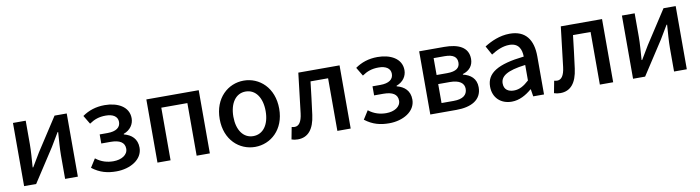

<svg xmlns="http://www.w3.org/2000/svg" viewBox="-28 -1099 5998 1646"><g transform="rotate(-10 2971.0 -275.5)"><path d="M87 0H192L380 -289C400 -321 430 -372 450 -406H455C450 -335 444 -262 444 -205V0H555V-550H449L262 -262C243 -229 211 -178 192 -145H187C192 -215 198 -288 198 -345V-550H87Z M889 13C1009 13 1119 -49 1119 -153C1119 -230 1072 -271 1006 -288V-293C1065 -314 1096 -362 1096 -413C1096 -516 997 -564 887 -564C809 -564 746 -542 692 -504L737 -429C781 -459 822 -474 881 -474C943 -474 984 -449 984 -401C984 -353 946 -324 870 -324H802V-245H882C962 -245 1005 -219 1005 -164C1005 -110 949 -77 879 -77C828 -77 775 -90 726 -129L679 -55C746 -3 813 13 889 13Z M1248 0H1362V-458H1589V0H1704V-550H1248Z M2097 13C2233 13 2356 -92 2356 -274C2356 -458 2233 -564 2097 -564C1961 -564 1838 -458 1838 -274C1838 -92 1961 13 2097 13ZM2097 -81C2011 -81 1957 -158 1957 -274C1957 -391 2011 -469 2097 -469C2184 -469 2238 -391 2238 -274C2238 -158 2184 -81 2097 -81Z M2469 13C2558 13 2610 -50 2626 -172C2639 -267 2650 -364 2661 -458H2814V0H2930V-550H2571C2557 -434 2544 -318 2530 -203C2521 -128 2496 -97 2460 -97C2450 -97 2442 -99 2434 -101L2414 4C2431 10 2447 13 2469 13Z M3264 13C3384 13 3494 -49 3494 -153C3494 -230 3447 -271 3381 -288V-293C3440 -314 3471 -362 3471 -413C3471 -516 3372 -564 3262 -564C3184 -564 3121 -542 3067 -504L3112 -429C3156 -459 3197 -474 3256 -474C3318 -474 3359 -449 3359 -401C3359 -353 3321 -324 3245 -324H3177V-245H3257C3337 -245 3380 -219 3380 -164C3380 -110 3324 -77 3254 -77C3203 -77 3150 -90 3101 -129L3054 -55C3121 -3 3188 13 3264 13Z M3623 0H3851C3978 0 4072 -47 4072 -158C4072 -235 4022 -273 3958 -288V-293C4017 -310 4050 -352 4050 -409C4050 -512 3962 -550 3841 -550H3623ZM3735 -324V-471H3831C3907 -471 3938 -444 3938 -397C3938 -352 3907 -324 3827 -324ZM3735 -80V-245H3837C3919 -245 3960 -214 3960 -165C3960 -112 3922 -80 3841 -80Z M4331 13C4397 13 4456 -20 4506 -63H4509L4519 0H4613V-331C4613 -477 4550 -564 4413 -564C4325 -564 4248 -528 4191 -492L4234 -414C4281 -444 4335 -470 4393 -470C4474 -470 4497 -414 4498 -350C4269 -325 4169 -264 4169 -146C4169 -49 4236 13 4331 13ZM4366 -78C4317 -78 4280 -100 4280 -154C4280 -216 4335 -257 4498 -277V-142C4453 -101 4414 -78 4366 -78Z M4754 13C4843 13 4895 -50 4911 -172C4924 -267 4935 -364 4946 -458H5099V0H5215V-550H4856C4842 -434 4829 -318 4815 -203C4806 -128 4781 -97 4745 -97C4735 -97 4727 -99 4719 -101L4699 4C4716 10 4732 13 4754 13Z M5388 0H5493L5681 -289C5701 -321 5731 -372 5751 -406H5756C5751 -335 5745 -262 5745 -205V0H5856V-550H5750L5563 -262C5544 -229 5512 -178 5493 -145H5488C5493 -215 5499 -288 5499 -345V-550H5388Z"/></g></svg>

Font: Noto Sans T Chinese Medium
Style: Regular
Weight: 500
Designer: Ryoko NISHIZUKA (kana & ideographs); Paul D. Hunt (Latin, Greek & Cyrillic); Wenlong ZHANG (bopomofo); Sandoll Communica
Foundry: Adobe Systems Incorporated
Version: Version 1.000;PS 1;hotconv 1.0.78;makeotf.lib2.5.61930